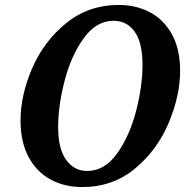

<svg xmlns="http://www.w3.org/2000/svg" viewBox="-20 -745 761 776"><path d="M63 -258Q63 -360 110 -469Q157 -578 247.5 -651.5Q338 -725 460 -725Q529 -725 585 -696Q641 -667 674.5 -607Q708 -547 708 -459Q708 -359 662 -249Q616 -139 526 -64Q436 11 312 11Q240 11 183.5 -20Q127 -51 95 -111.5Q63 -172 63 -258ZM556 -483Q556 -572 524.5 -616.5Q493 -661 439 -661Q369 -661 318 -590Q267 -519 241 -418Q215 -317 215 -232Q215 -143 247.5 -98.5Q280 -54 332 -54Q403 -54 453.5 -125Q504 -196 530 -296.5Q556 -397 556 -483Z"/></svg>

Font: Noto Serif Narrow
Style: Bold Italic
Weight: 700
Width: 4
Italic angle: -12°
Designer: Monotype Design Team
Foundry: Monotype Imaging Inc.
Version: Version 1.001